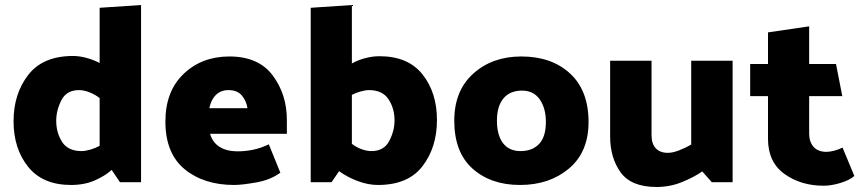

<svg xmlns="http://www.w3.org/2000/svg" viewBox="-20 -726 3434 765"><path d="M305 -124Q320 -124 340.5 -130Q361 -136 377 -145V-335Q360 -349 337 -358Q314 -367 295 -367Q245 -367 224.5 -326.5Q204 -286 204 -245Q204 -197 227.5 -160.5Q251 -124 305 -124ZM542 -706V0H458L425 -49Q400 -26 358.5 -7.5Q317 11 263 11Q150 11 92 -61.5Q34 -134 34 -243Q34 -352 92.5 -427.5Q151 -503 271 -503Q296 -503 324 -495.5Q352 -488 377 -475V-695Z M894 -501Q1010 -501 1066.5 -425.5Q1123 -350 1123 -248V-193H817Q827 -158 855.5 -140.5Q884 -123 926 -123Q958 -123 989 -129.5Q1020 -136 1051 -151L1097 -38Q1058 -9 1000.5 1Q943 11 913 11Q792 11 715.5 -52Q639 -115 639 -242Q639 -362 711.5 -431.5Q784 -501 894 -501ZM890 -367Q860 -367 840.5 -348Q821 -329 814 -295H966Q962 -323 944 -345Q926 -367 890 -367Z M1382 -706V-473Q1404 -486 1434 -494Q1464 -502 1492 -502Q1606 -502 1663.5 -429.5Q1721 -357 1721 -248Q1721 -139 1663.5 -64Q1606 11 1486 11Q1447 11 1405.5 -4.5Q1364 -20 1331 -44L1301 0H1218V-695ZM1552 -246Q1552 -294 1528 -330.5Q1504 -367 1450 -367Q1436 -367 1416.5 -361.5Q1397 -356 1382 -348V-153Q1398 -140 1419.5 -132Q1441 -124 1460 -124Q1510 -124 1531 -164.5Q1552 -205 1552 -246Z M2057 -501Q2178 -501 2251.5 -433Q2325 -365 2325 -240Q2325 -120 2247 -54.5Q2169 11 2052 11Q1936 11 1863 -54Q1790 -119 1790 -245Q1790 -365 1866 -433Q1942 -501 2057 -501ZM2054 -124Q2101 -124 2128 -152.5Q2155 -181 2155 -240Q2155 -295 2130.5 -330Q2106 -365 2060 -365Q2012 -365 1986 -334Q1960 -303 1960 -245Q1960 -188 1984 -156Q2008 -124 2054 -124Z M2596 19Q2495 19 2453 -39Q2411 -97 2411 -183V-484H2576V-187Q2576 -153 2593 -135Q2610 -117 2641 -117Q2660 -117 2686 -127Q2712 -137 2734 -150V-484H2899V0H2816L2778 -43Q2747 -21 2698.5 -1Q2650 19 2596 19Z M3262 14Q3171 14 3105.5 -33Q3040 -80 3040 -173V-343H2969V-471H3040V-597L3204 -621V-471H3311L3336 -343H3204V-194Q3204 -161 3221.5 -141Q3239 -121 3273 -121Q3286 -121 3303.5 -125.5Q3321 -130 3337 -138L3384 -25Q3367 -9 3330 2.5Q3293 14 3262 14Z"/></svg>

Font: Palanquin Dark SemiBold
Style: Regular
Weight: 600
Designer: Pria Ravichandran
Version: Version 1.001